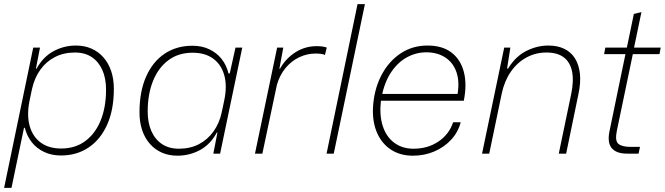

<svg xmlns="http://www.w3.org/2000/svg" viewBox="-23 -749 3241 936"><path d="M-3 167 139 -517H172L152 -414H155Q187 -472 238 -499.5Q289 -527 347 -527Q389 -527 423 -512Q457 -497 481.5 -469Q506 -441 519 -402.5Q532 -364 532 -316Q532 -214 499.5 -141.5Q467 -69 409 -30Q351 9 274 9Q229 9 192.5 -8Q156 -25 132 -55.5Q108 -86 98 -126H94L33 167ZM275 -25Q344 -25 393 -61.5Q442 -98 468 -162.5Q494 -227 494 -312Q494 -367 476 -407.5Q458 -448 424.5 -470.5Q391 -493 342 -493Q288 -493 245 -471Q202 -449 173.5 -409Q145 -369 133 -315L121 -258Q107 -188 121.5 -135.5Q136 -83 175.5 -54Q215 -25 275 -25Z M842 10Q800 10 766 -5Q732 -20 707.5 -48Q683 -76 670 -114.5Q657 -153 657 -201Q657 -303 689.5 -376Q722 -449 780 -487.5Q838 -526 915 -526Q961 -526 997 -509Q1033 -492 1057 -462Q1081 -432 1091 -391H1097L1125 -517H1158L1050 0H1017L1037 -103H1034Q1003 -45 952 -17.5Q901 10 842 10ZM849 -24Q904 -24 946.5 -46Q989 -68 1018 -108.5Q1047 -149 1058 -202L1070 -259Q1085 -329 1070.5 -381.5Q1056 -434 1016.5 -463Q977 -492 916 -492Q847 -492 798 -455.5Q749 -419 723 -354.5Q697 -290 697 -205Q697 -151 715 -110Q733 -69 767 -46.5Q801 -24 849 -24Z M1220 0 1328 -517H1358L1339 -414H1342Q1370 -464 1417 -494Q1464 -524 1521 -524Q1537 -524 1550 -522Q1563 -520 1570 -517L1561 -481Q1554 -485 1541.5 -486.5Q1529 -488 1516 -488Q1474 -488 1436 -470Q1398 -452 1369.5 -418Q1341 -384 1327 -336L1256 0Z M1569 0 1720 -729H1756L1604 0Z M1990 10Q1929 10 1884.5 -18.5Q1840 -47 1816.5 -98.5Q1793 -150 1795 -219Q1799 -308 1834 -377.5Q1869 -447 1927.5 -487Q1986 -527 2061 -527Q2134 -527 2178.5 -492.5Q2223 -458 2238.5 -397.5Q2254 -337 2238 -258H1834Q1826 -187 1843 -134.5Q1860 -82 1899 -53Q1938 -24 1993 -24Q2063 -24 2115 -59.5Q2167 -95 2186 -153H2223Q2210 -104 2176 -67.5Q2142 -31 2094 -10.5Q2046 10 1990 10ZM1837 -277 1824 -291H2222L2205 -276Q2219 -345 2203.5 -393.5Q2188 -442 2149 -468Q2110 -494 2055 -494Q2006 -494 1961.5 -470Q1917 -446 1884.5 -398Q1852 -350 1837 -277Z M2327 0 2435 -517H2465L2449 -415H2454Q2490 -474 2542.5 -500.5Q2595 -527 2650 -527Q2695 -527 2728 -511Q2761 -495 2780 -464.5Q2799 -434 2804 -390.5Q2809 -347 2797 -291L2737 0H2701L2761 -288Q2775 -354 2766 -399.5Q2757 -445 2726 -469Q2695 -493 2641 -493Q2588 -493 2543 -468.5Q2498 -444 2467 -399Q2436 -354 2423 -293L2362 0Z M3035 0Q2982 0 2959.5 -26.5Q2937 -53 2948 -108L3026 -485H2922L2928 -517H3033L3067 -681L3104 -690L3068 -517H3198L3192 -485H3062L2984 -111Q2974 -62 2992 -47.5Q3010 -33 3050 -33H3097L3090 0Z"/></svg>

Font: Mona Sans
Style: Italic
Weight: 200
Italic angle: -11.6951°
Designer: Deni Anggara
Foundry: GitHub
Version: Version 2.000